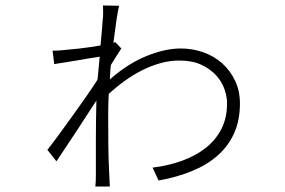

<svg xmlns="http://www.w3.org/2000/svg" viewBox="-20 -656 1040 701"><path d="M423 -479Q416 -468 405.5 -452Q395 -436 385 -419Q383 -405 382.5 -392.5Q382 -380 381 -366Q447 -424 515 -451.5Q583 -479 640 -479Q683 -479 722.5 -465Q762 -451 791.5 -424.5Q821 -398 838.5 -361Q856 -324 856 -278Q856 -217 835 -170Q814 -123 775 -88.5Q736 -54 681 -31.5Q626 -9 559 3L537 -44Q595 -51 644.5 -69Q694 -87 730.5 -115.5Q767 -144 788 -184.5Q809 -225 809 -279Q809 -303 799.5 -330.5Q790 -358 769 -381Q748 -404 715 -419.5Q682 -435 635 -435Q600 -435 566 -425.5Q532 -416 499 -399.5Q466 -383 435 -360.5Q404 -338 377 -313Q376 -293 375.5 -275Q375 -257 375 -240Q375 -183 375.5 -128Q376 -73 379 -16Q380 -5 380 5Q380 15 381 25H328Q329 19 329.5 7Q330 -5 330 -14Q330 -38 330 -70.5Q330 -103 330 -139.5Q330 -176 330.5 -214.5Q331 -253 332 -289Q316 -265 297.5 -236Q279 -207 259.5 -177.5Q240 -148 221 -119.5Q202 -91 186 -67L153 -109Q169 -129 194 -163Q219 -197 245.5 -234Q272 -271 296.5 -306Q321 -341 336 -365Q338 -385 340 -406Q342 -427 344 -449Q329 -447 308.5 -443.5Q288 -440 265 -436Q242 -432 219 -428.5Q196 -425 178 -422L172 -471Q184 -471 193 -471.5Q202 -472 210 -473Q220 -474 236 -475.5Q252 -477 271 -479Q290 -481 309.5 -484Q329 -487 347 -490Q350 -520 352 -545Q354 -570 355 -584Q357 -595 356.5 -612.5Q356 -630 356 -636L415 -635Q411 -621 405.5 -584.5Q400 -548 394 -500L401 -502Z"/></svg>

Font: SpoqaHanSansJP-Light
Style: Regular
Weight: 300
Designer: [Source Han Sans]
Ryoko NISHIZUKA  (kana & ideographs); Paul D. Hunt (Latin, Greek & Cyrillic); Wenlong ZHANG  (bopomofo
Foundry: Spoqa (http://bi.spoqa.com)
Version: Version 1.002.20150607